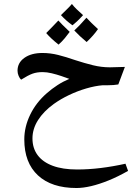

<svg xmlns="http://www.w3.org/2000/svg" viewBox="-20 -657 682 964"><path d="M364 287Q239 287 170.5 223.5Q102 160 102 43Q102 -20 131.5 -81Q161 -142 215 -189Q240 -211 268.5 -229.5Q297 -248 328 -261Q312 -267 288.5 -275Q265 -283 240 -289Q215 -295 194 -295Q165 -295 143 -287Q121 -279 86 -257Q79 -263 73.5 -276Q68 -289 68 -302Q68 -342 102.5 -366.5Q137 -391 193 -391Q233 -391 272.5 -381Q312 -371 358 -355Q404 -340 446.5 -329.5Q489 -319 532 -319L607 -321L574 -233Q563 -231 549.5 -230Q536 -229 522 -229Q508 -229 496 -229Q458 -226 413.5 -213Q369 -200 327 -180Q285 -160 250 -135Q199 -98 171 -54Q143 -10 143 38Q143 87 169 122Q195 157 245 175.5Q295 194 367 194Q425 194 486 186.5Q547 179 610 165L623 201Q572 230 525 249Q478 268 437.5 277.5Q397 287 364 287ZM274 -433Q254 -449 238.5 -463.5Q223 -478 212 -491Q225 -504 240.5 -520Q256 -536 273 -554Q279 -547 293.5 -532.5Q308 -518 330 -497Q319 -482 305.5 -465.5Q292 -449 274 -433ZM415 -446Q397 -461 381.5 -475.5Q366 -490 353 -504Q364 -514 379.5 -530Q395 -546 414 -568Q425 -556 439.5 -541.5Q454 -527 472 -511Q461 -495 447 -479Q433 -463 415 -446ZM344 -530Q328 -541 313.5 -554Q299 -567 286 -581Q303 -598 317 -611.5Q331 -625 341 -637Q351 -624 365 -610.5Q379 -597 397 -581Q381 -563 367 -550Q353 -537 344 -530Z"/></svg>

Font: Noto Naskh Arabic Medium
Style: Regular
Weight: 500
Designer: Monotype Design Team, David Williams, Mohamad Dakak and Nizar Qandah
Foundry: Monotype Imaging Inc.
Version: Version 2.016